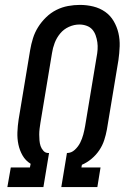

<svg xmlns="http://www.w3.org/2000/svg" viewBox="-20 -763 540 783"><path d="M10 0 24 -80H102L105 -95Q84 -108 72 -129Q60 -150 55 -174Q50 -198 51 -224Q52 -250 56 -276L103 -559Q107 -583 114.5 -607Q122 -631 135.5 -652.5Q149 -674 168 -692.5Q187 -711 210 -722.5Q233 -734 257.5 -738.5Q282 -743 306 -743Q334 -743 360.5 -736.5Q387 -730 408.5 -715Q430 -700 443.5 -677Q457 -654 463 -628Q469 -602 468 -574Q467 -546 463 -518L416 -235Q412 -213 405 -191.5Q398 -170 385 -150.5Q372 -131 353.5 -115.5Q335 -100 314 -91L312 -80H390L377 0H230L253 -139Q271 -139 285 -152Q299 -165 307 -181Q315 -197 319.5 -214Q324 -231 327 -248L374 -531Q377 -546 378 -561Q379 -576 377 -590.5Q375 -605 370 -619Q365 -633 356 -643Q347 -653 333 -658Q319 -663 304 -663Q282 -663 261 -653.5Q240 -644 225.5 -626.5Q211 -609 203 -588Q195 -567 192 -546L145 -263Q143 -251 141.5 -238.5Q140 -226 140 -214Q140 -202 141 -190Q142 -178 145.5 -167.5Q149 -157 157 -148Q165 -139 177 -139H180L157 0Z"/></svg>

Font: Iosevka Slab Medium Oblique
Style: Regular
Weight: 500
Italic angle: -9°
Monospace: yes
Designer: Belleve Invis
Foundry: Belleve Invis
Version: Version 11.1.1; ttfautohint (v1.8.3)